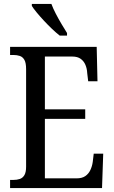

<svg xmlns="http://www.w3.org/2000/svg" viewBox="-20 -951 576 971"><path d="M31 0V-41H47Q66 -41 80.5 -46Q95 -51 103.5 -65.5Q112 -80 112 -108V-601Q112 -633 103.5 -648Q95 -663 80.5 -668Q66 -673 47 -673H31V-714H469L473 -540H426L421 -582Q420 -604 412 -623Q404 -642 388 -653.5Q372 -665 346 -665H207V-398H411V-350H207V-49H367Q395 -49 411.5 -60.5Q428 -72 437 -91Q446 -110 449 -132L454 -174H502L496 0ZM282 -771Q264 -785 243.5 -804.5Q223 -824 202.5 -846Q182 -868 165.5 -888Q149 -908 141 -921V-931H240Q248 -909 262 -882Q276 -855 291.5 -829Q307 -803 319 -784V-771Z"/></svg>

Font: Noto Serif Khmer Condensed
Style: Regular
Weight: 400
Width: 3
Designer: Danh Hong and the Monotype Design Team
Foundry: Monotype Imaging Inc.
Version: Version 2.004